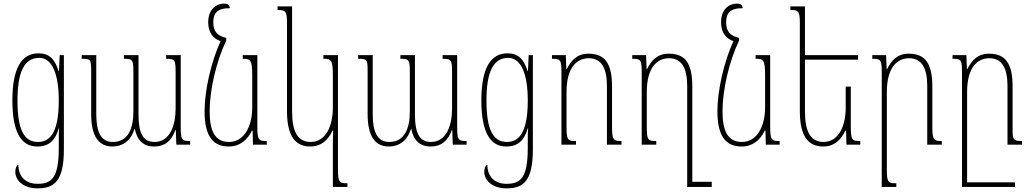

<svg xmlns="http://www.w3.org/2000/svg" viewBox="-20 -795 5662 1055"><path d="M186 240C277 240 331 202 331 26V-492H308L304 -404H302C282 -470 250 -502 192 -502C97 -502 48 -418 48 -243C48 -66 98 10 184 10C250 10 284 -24 303 -90H305C303 -72 303 -60 303 -9V19C303 185 262 215 186 215C116 215 81 170 81 111C72 111 64 129 64 149C64 195 107 240 186 240ZM188 -15C111 -15 76 -85 76 -242C76 -398 112 -477 196 -477C269 -477 303 -382 303 -243C303 -52 246 -15 188 -15Z M893 -492V-472C942 -472 945 -466 945 -394V-199C945 -102 912 -15 829 -15C767 -15 741 -60 741 -168V-492H661V-472C710 -472 713 -466 713 -396V-184C713 -92 686 -15 600 -15C534 -15 509 -70 509 -168V-492H429V-472C479 -472 481 -469 481 -401V-168C481 -48 521 10 598 10C653 10 698 -20 719 -86H721C734 -23 768 10 827 10C884 10 922 -19 944 -81H946L949 0H1025V-20C978 -20 973 -27 973 -100V-492Z M1237 10C1298 10 1340 -26 1364 -77H1368L1370 0H1446V-20C1401 -20 1394 -25 1394 -101V-492H1314V-472C1355 -472 1366 -468 1366 -382V-203C1366 -104 1323 -15 1239 -15C1164 -15 1132 -70 1132 -183C1132 -298 1167 -455 1223 -572V-587C1178 -597 1152 -619 1152 -672C1152 -722 1172 -750 1243 -750C1241 -767 1233 -775 1212 -775C1161 -775 1124 -737 1124 -672C1124 -616 1152 -582 1192 -569C1139 -453 1104 -295 1104 -184C1104 -44 1152 10 1237 10Z M1809 232H1889V212C1844 212 1837 207 1837 131V-492H1757V-472C1798 -472 1809 -468 1809 -382V-203C1809 -104 1771 -15 1687 -15C1617 -15 1585 -70 1585 -183V-760H1505V-740C1549 -740 1557 -735 1557 -667V-184C1557 -44 1605 10 1685 10C1746 10 1783 -26 1807 -77H1811C1810 -55 1809 -26 1809 -4Z M2412 -492V-472C2461 -472 2464 -466 2464 -394V-199C2464 -102 2431 -15 2348 -15C2286 -15 2260 -60 2260 -168V-492H2180V-472C2229 -472 2232 -466 2232 -396V-184C2232 -92 2205 -15 2119 -15C2053 -15 2028 -70 2028 -168V-492H1948V-472C1998 -472 2000 -469 2000 -401V-168C2000 -48 2040 10 2117 10C2172 10 2217 -20 2238 -86H2240C2253 -23 2287 10 2346 10C2403 10 2441 -19 2463 -81H2465L2468 0H2544V-20C2497 -20 2492 -27 2492 -100V-492Z M2763 240C2854 240 2908 202 2908 26V-492H2885L2881 -404H2879C2859 -470 2827 -502 2769 -502C2674 -502 2625 -418 2625 -243C2625 -66 2675 10 2761 10C2827 10 2861 -24 2880 -90H2882C2880 -72 2880 -60 2880 -9V19C2880 185 2839 215 2763 215C2693 215 2658 170 2658 111C2649 111 2641 129 2641 149C2641 195 2684 240 2763 240ZM2765 -15C2688 -15 2653 -85 2653 -242C2653 -398 2689 -477 2773 -477C2846 -477 2880 -382 2880 -243C2880 -52 2823 -15 2765 -15Z M3395 -20C3352 -20 3343 -26 3343 -96V-321C3343 -444 3305 -500 3214 -500C3151 -500 3119 -464 3094 -415H3092L3089 -492H3013V-472C3060 -472 3065 -467 3065 -397V0H3145V-20C3101 -20 3093 -23 3093 -96V-289C3093 -423 3148 -475 3216 -475C3288 -475 3315 -415 3315 -322V0H3395Z M3655 -500C3592 -500 3560 -464 3535 -415H3533L3530 -492H3454V-472C3501 -472 3506 -467 3506 -397V0H3586V-20C3542 -20 3534 -23 3534 -96V-289C3534 -423 3589 -475 3657 -475C3729 -475 3756 -415 3756 -322V232H3891V204H3784V-321C3784 -447 3746 -500 3655 -500Z M4055 10C4116 10 4158 -26 4182 -77H4186L4188 0H4264V-20C4219 -20 4212 -25 4212 -101V-492H4132V-472C4173 -472 4184 -468 4184 -382V-203C4184 -104 4141 -15 4057 -15C3982 -15 3950 -70 3950 -183C3950 -298 3985 -455 4041 -572V-587C3996 -597 3970 -619 3970 -672C3970 -722 3990 -750 4061 -750C4059 -767 4051 -775 4030 -775C3979 -775 3942 -737 3942 -672C3942 -616 3970 -582 4010 -569C3957 -453 3922 -295 3922 -184C3922 -44 3970 10 4055 10Z M4655 -319H4627V-203C4627 -104 4589 -15 4505 -15C4435 -15 4403 -70 4403 -183V-467H4695V-492H4403V-760H4323V-740C4367 -740 4375 -735 4375 -667V-184C4375 -44 4423 10 4503 10C4564 10 4601 -26 4625 -77H4629L4631 0H4707V-20C4662 -20 4655 -25 4655 -101Z M5155 -20C5112 -20 5103 -26 5103 -96V-321C5103 -444 5065 -500 4974 -500C4911 -500 4879 -464 4854 -415H4852L4849 -492H4773V-472C4820 -472 4825 -467 4825 -397V232H4905V212C4861 212 4853 209 4853 136V-289C4853 -423 4908 -475 4976 -475C5048 -475 5075 -415 5075 -322V0H5155Z M5544 -73V-321C5544 -444 5506 -500 5415 -500C5352 -500 5320 -464 5295 -415H5293L5290 -492H5214V-472C5261 -472 5266 -467 5266 -397V232H5557V207H5294V-289C5294 -423 5349 -475 5417 -475C5489 -475 5516 -415 5516 -322V0H5596V-20C5553 -20 5544 -26 5544 -73Z"/></svg>

Font: Noto Serif Armenian ExtraCondensed Thin
Style: Regular
Weight: 100
Width: 2
Designer: Monotype Design Team
Foundry: Monotype Imaging Inc.
Version: Version 2.008